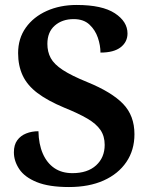

<svg xmlns="http://www.w3.org/2000/svg" viewBox="-20 -744 612 774"><path d="M258 10Q177 10 128 -10Q79 -30 57.5 -62.5Q36 -95 36 -130Q36 -160 49.5 -178.5Q63 -197 85.5 -206Q108 -215 135 -215Q136 -163 152.5 -125Q169 -87 199 -66.5Q229 -46 272 -46Q333 -46 367.5 -77.5Q402 -109 402 -160Q402 -195 385 -220Q368 -245 332 -266Q296 -287 239 -310Q172 -338 131 -369Q90 -400 71.5 -439.5Q53 -479 53 -530Q53 -589 84 -632.5Q115 -676 168.5 -700Q222 -724 289 -724Q392 -724 443 -690.5Q494 -657 494 -609Q494 -575 466.5 -553.5Q439 -532 385 -532Q385 -561 374.5 -592Q364 -623 340.5 -645Q317 -667 277 -667Q231 -667 201 -641Q171 -615 171 -567Q171 -535 184.5 -510Q198 -485 233 -462Q268 -439 332 -413Q430 -373 476 -325.5Q522 -278 522 -203Q522 -139 489.5 -91Q457 -43 398 -16.5Q339 10 258 10Z"/></svg>

Font: Noto Naskh Arabic SemiBold
Style: Regular
Weight: 600
Designer: Monotype Design Team, David Williams, Mohamad Dakak and Nizar Qandah
Foundry: Monotype Imaging Inc.
Version: Version 2.016